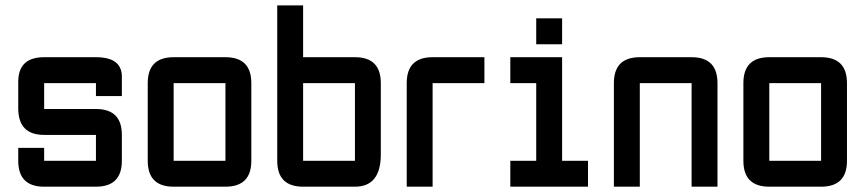

<svg xmlns="http://www.w3.org/2000/svg" viewBox="-20 -704 3263 724"><path d="M48.8 -146.5H146.5V-97.7H341.8V-195.3H146.5Q48.8 -195.3 48.8 -295.4V-395.5Q48.8 -488.3 146.5 -488.3H341.8Q439.5 -488.3 439.5 -415V-341.8H341.8V-390.6H146.5V-293H341.8Q439.5 -293 439.5 -195.3V-97.7Q439.5 0 341.8 0H146.5Q48.8 0 48.8 -97.7Z M830.1 0H634.8Q537.1 0 537.1 -97.7V-390.6Q537.1 -488.3 634.8 -488.3H830.1Q927.7 -488.3 927.7 -390.6V-97.7Q927.7 0 830.1 0ZM830.1 -97.7V-390.6H634.8V-97.7Z M1025.4 -683.6H1123V-488.3H1318.4Q1416 -488.3 1416 -390.6V-122.1Q1416 0 1318.4 0H1123Q1025.4 0 1025.4 -97.7ZM1318.4 -390.6H1123V-97.7H1318.4Z M1611.3 -488.3H1806.6V-390.6H1611.3V0H1513.7V-390.6Q1513.7 -488.3 1611.3 -488.3Z M2002 -537.1V-634.8H2099.6V-537.1ZM1904.3 0V-97.7H2002V-390.6H1904.3V-488.3H2099.6V-97.7H2197.3V0Z M2587.9 -390.6H2392.6V0H2294.9V-390.6Q2294.9 -488.3 2392.6 -488.3H2587.9Q2685.5 -488.3 2685.5 -390.6V0H2587.9Z M3076.2 0H2880.9Q2783.2 0 2783.2 -97.7V-390.6Q2783.2 -488.3 2880.9 -488.3H3076.2Q3173.8 -488.3 3173.8 -390.6V-97.7Q3173.8 0 3076.2 0ZM3076.2 -97.7V-390.6H2880.9V-97.7Z"/></svg>

Font: BabelStone Runic Byrhtferth
Style: Regular
Weight: 400
Designer: Andrew West
Foundry: BabelStone
Version: Version 7.004;November 9, 2023